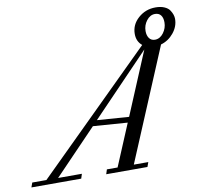

<svg xmlns="http://www.w3.org/2000/svg" viewBox="-151 -906 1064 1001"><g transform="rotate(-10 381.0 -406.0)"><path d="M-64.5 0 -55.7 -24.4H19L633.3 -631.3Q605 -654.3 605 -694.3Q605 -743.2 643.6 -777.6Q682.1 -812 735.4 -812Q762.2 -812 781.5 -803.7Q800.8 -795.4 809.6 -782.2Q818.4 -769 822 -757.6Q825.7 -746.1 825.7 -735.4Q825.7 -695.8 798.3 -662.1Q771 -628.4 730.5 -616.7L481.9 -24.4H558.6L549.8 0H331.5L339.4 -24.4H396L488.8 -245.6L306.6 -258.8L81.1 -24.4H207L199.2 0ZM704.1 -646.5Q730.5 -646.5 749.3 -671.6Q768.1 -696.8 768.1 -727.5Q768.1 -751.5 757.6 -765.1Q747.1 -778.8 726.6 -778.8Q700.7 -778.8 681.9 -754.4Q663.1 -730 663.1 -699.2Q663.1 -675.8 673.8 -661.1Q684.6 -646.5 704.1 -646.5ZM332.5 -286.1 501 -273.9 640.1 -606Z"/></g></svg>

Font: Elstob 18pt
Style: Italic
Weight: 400
Italic angle: -20°
Designer: Peter S. Baker
Version: Version 1.015